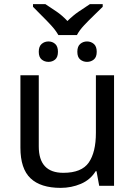

<svg xmlns="http://www.w3.org/2000/svg" viewBox="-20 -901 658 931"><path d="M533 -536V0H461L448 -71H444Q418 -29 372 -9.5Q326 10 274 10Q177 10 128 -36.5Q79 -83 79 -185V-536H168V-191Q168 -63 287 -63Q376 -63 410.5 -113Q445 -163 445 -257V-536ZM263 -731Q250 -754 228 -778Q206 -802 182 -825.5Q158 -849 140 -868V-881H200Q226 -864 254 -845Q282 -826 307 -799Q334 -826 362 -845Q390 -864 416 -881H478V-868Q459 -849 434.5 -825.5Q410 -802 387.5 -778Q365 -754 353 -731ZM215 -601Q196 -601 182 -612.5Q168 -624 168 -650Q168 -676 182 -688Q196 -700 215 -700Q234 -700 247.5 -688Q261 -676 261 -650Q261 -624 247.5 -612.5Q234 -601 215 -601ZM402 -601Q383 -601 369 -612.5Q355 -624 355 -650Q355 -676 369 -688Q383 -700 402 -700Q421 -700 435 -688Q449 -676 449 -650Q449 -624 435 -612.5Q421 -601 402 -601Z"/></svg>

Font: Apis
Style: Regular
Weight: 400
Designer: Monotype Design Team
Foundry: Monotype Imaging Inc.
Version: Version 2.000; build 0001